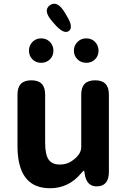

<svg xmlns="http://www.w3.org/2000/svg" viewBox="-20 -987 677 1021"><path d="M246 14Q73 14 73 -210V-485Q73 -560 147 -560Q220 -560 220 -485V-229Q220 -165 238.5 -138.5Q257 -112 298 -112Q332 -112 357.5 -128Q383 -144 397 -163Q412 -182 412 -206V-485Q412 -560 486 -560Q559 -560 559 -485V-73Q559 0 500 4Q440 8 430 -65L429 -72Q428 -80 426 -80Q424 -80 411 -65Q345 14 246 14ZM199 -653Q171 -653 152.5 -671.5Q134 -690 134 -717.5Q134 -745 152.5 -764Q171 -783 199 -783Q227 -783 245.5 -764Q264 -745 264 -717.5Q264 -690 245.5 -671.5Q227 -653 199 -653ZM439 -653Q411 -653 392 -671.5Q373 -690 373 -717.5Q373 -745 392 -764Q411 -783 439 -783Q467 -783 485.5 -764Q504 -745 504 -717.5Q504 -690 485.5 -671.5Q467 -653 439 -653ZM346 -822Q319 -803 271 -858L258 -873Q207 -931 245 -959Q284 -987 324 -921L334 -904Q373 -842 346 -822Z"/></svg>

Font: Resource Han Rounded KR
Style: Bold
Weight: 700
Designer: Cyano Hao (round all glyphs); Ryoko NISHIZUKA 西塚涼子 (kana, bopomofo & ideographs); Paul D. Hunt (Latin, Greek & Cyrillic)
Foundry: Cyano Hao
Version: 0.990